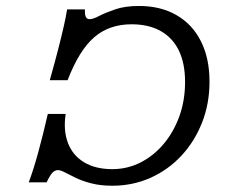

<svg xmlns="http://www.w3.org/2000/svg" viewBox="-20 -602 773 634"><path d="M438.7 -582.3Q510.5 -582.3 562.9 -552Q615.3 -521.8 643.5 -465.7Q671.8 -409.7 671.8 -332.3Q671.8 -259.7 647.2 -197.2Q622.6 -134.7 579 -87.9Q535.5 -41.1 477 -14.9Q418.5 11.3 350.8 11.3Q312.1 11.3 282.3 3.6Q252.4 -4 230.6 -14.5Q208.9 -25 194.4 -32.7Q179.8 -40.3 171.8 -40.3Q161.3 -40.3 153.2 -31.9Q145.2 -23.4 133.9 0H75Q91.1 -43.5 106 -98Q121 -152.4 137.9 -225.8H196.8Q188.7 -171 204.4 -129.8Q220.2 -88.7 257.7 -66.1Q295.2 -43.5 350.8 -43.5Q400.8 -43.5 444.4 -65.7Q487.9 -87.9 521 -127.4Q554 -166.9 572.6 -219Q591.1 -271 591.1 -331.5Q591.1 -392.7 570.6 -435.1Q550 -477.4 510.5 -499.6Q471 -521.8 414.5 -521.8Q340.3 -521.8 290.7 -478.6Q241.1 -435.5 203.2 -337.1H144.4Q162.1 -400 173 -442.7Q183.9 -485.5 190.7 -515.7Q197.6 -546 201.6 -571H260.5Q259.7 -554 263.3 -546.4Q266.9 -538.7 276.6 -538.7Q287.1 -538.7 308.1 -549.6Q329 -560.5 361.3 -571.4Q393.5 -582.3 438.7 -582.3Z"/></svg>

Font: Playfair 5pt SemiExpanded Light
Style: Italic
Weight: 300
Width: 6
Italic angle: -15.6°
Designer: Claus Eggers Sørensen
Foundry: Claus Eggers Sørensen
Version: Version 2.203